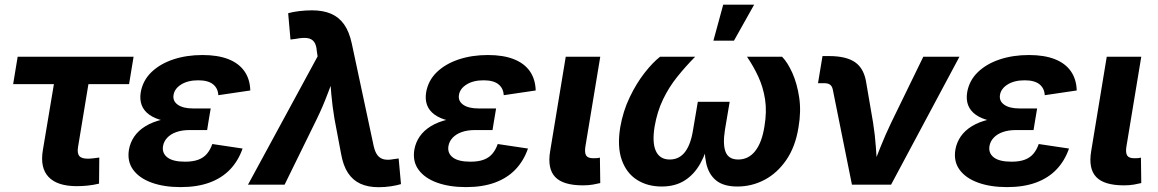

<svg xmlns="http://www.w3.org/2000/svg" viewBox="-20 -781 4898 812"><path d="M304.7 6.3Q222.7 6.3 185.8 -32.2Q148.9 -70.8 161.1 -145L208 -425.3H35.6L54.7 -541H544.9L525.9 -425.3H354L310.1 -159.7Q305.7 -133.8 314.9 -121.8Q324.2 -109.9 351.6 -109.9Q360.8 -109.9 376 -111.6Q391.1 -113.3 399.9 -114.7L398.9 -4.4Q374.5 1.5 350.8 3.9Q327.1 6.3 304.7 6.3Z M743.7 10.3Q673.8 10.3 621.6 -8.5Q569.3 -27.3 543.2 -63Q517.1 -98.6 525.4 -148.4Q530.8 -178.7 548.1 -203.9Q565.4 -229 595.2 -247.3Q625 -265.6 667.5 -275.6Q710 -285.6 764.6 -285.6H864.7L856 -231H782.2Q749.5 -231 725.6 -222.4Q701.7 -213.9 687.3 -198.5Q672.9 -183.1 669.4 -163.1Q664.6 -133.3 688 -115.2Q711.4 -97.2 762.7 -97.2Q795.9 -97.2 818.4 -105.5Q840.8 -113.8 855 -130.4Q869.1 -147 877.9 -171.9L1005.9 -152.8Q987.8 -100.6 952.9 -64.2Q918 -27.8 866 -8.8Q814 10.3 743.7 10.3ZM762.2 -261.7Q709.5 -261.7 671.9 -270.5Q634.3 -279.3 611.1 -296.1Q587.9 -313 579.1 -336.7Q570.3 -360.4 575.2 -390.6Q584 -440.9 620.6 -476.1Q657.2 -511.2 713.1 -529.8Q769 -548.3 836.4 -548.3Q900.9 -548.3 945.3 -531Q989.7 -513.7 1013.4 -480.2Q1037.1 -446.8 1038.6 -398.4L903.3 -378.4Q901.9 -407.7 880.9 -424.6Q859.9 -441.4 818.4 -441.4Q774.4 -441.4 746.1 -423.6Q717.8 -405.8 713.9 -378.9Q710 -353.5 732.2 -337.9Q754.4 -322.3 797.4 -322.3H871.1L860.8 -261.7Z M1028.8 0 1323.2 -542.5 1319.8 -565.4Q1317.9 -591.3 1308.1 -604.2Q1298.3 -617.2 1279.8 -619.9Q1261.2 -622.6 1231.4 -616.7L1208.5 -613.8L1198.7 -725.1Q1216.8 -730.5 1244.4 -733.9Q1272 -737.3 1299.8 -737.3Q1346.2 -737.3 1379.9 -722.9Q1413.6 -708.5 1435.3 -677.7Q1457 -647 1467.8 -596.7L1560.1 -164.6Q1565.9 -137.7 1576.9 -124Q1587.9 -110.4 1604.7 -106.9Q1621.6 -103.5 1644.5 -107.9L1666 -110.8L1675.8 -2.4Q1659.2 2.9 1633.5 6.8Q1607.9 10.7 1581.1 10.7Q1536.6 10.7 1504.4 -3.9Q1472.2 -18.6 1451.7 -49.6Q1431.2 -80.6 1422.4 -130.9L1394.5 -278.8Q1385.7 -331.1 1381.1 -383.3Q1376.5 -435.5 1372.6 -491.7H1407.7Q1384.8 -435.5 1365.2 -383.3Q1345.7 -331.1 1320.3 -278.8L1183.6 0Z M1950.7 10.3Q1880.9 10.3 1828.6 -8.5Q1776.4 -27.3 1750.2 -63Q1724.1 -98.6 1732.4 -148.4Q1737.8 -178.7 1755.1 -203.9Q1772.5 -229 1802.2 -247.3Q1832 -265.6 1874.5 -275.6Q1917 -285.6 1971.7 -285.6H2071.8L2063 -231H1989.3Q1956.5 -231 1932.6 -222.4Q1908.7 -213.9 1894.3 -198.5Q1879.9 -183.1 1876.5 -163.1Q1871.6 -133.3 1895 -115.2Q1918.5 -97.2 1969.7 -97.2Q2002.9 -97.2 2025.4 -105.5Q2047.9 -113.8 2062 -130.4Q2076.2 -147 2085 -171.9L2212.9 -152.8Q2194.8 -100.6 2159.9 -64.2Q2125 -27.8 2073 -8.8Q2021 10.3 1950.7 10.3ZM1969.2 -261.7Q1916.5 -261.7 1878.9 -270.5Q1841.3 -279.3 1818.1 -296.1Q1794.9 -313 1786.1 -336.7Q1777.3 -360.4 1782.2 -390.6Q1791 -440.9 1827.6 -476.1Q1864.3 -511.2 1920.2 -529.8Q1976.1 -548.3 2043.5 -548.3Q2107.9 -548.3 2152.3 -531Q2196.8 -513.7 2220.5 -480.2Q2244.1 -446.8 2245.6 -398.4L2110.4 -378.4Q2108.9 -407.7 2087.9 -424.6Q2066.9 -441.4 2025.4 -441.4Q1981.4 -441.4 1953.1 -423.6Q1924.8 -405.8 1920.9 -378.9Q1917 -353.5 1939.2 -337.9Q1961.4 -322.3 2004.4 -322.3H2078.1L2067.9 -261.7Z M2445.8 2.9Q2361.3 2.9 2327.9 -32.5Q2294.4 -67.9 2306.6 -141.1L2372.6 -541H2518.6L2455.6 -160.6Q2451.7 -134.8 2459 -123.3Q2466.3 -111.8 2488.8 -111.8Q2499.5 -111.8 2505.9 -112.3Q2512.2 -112.8 2517.1 -114.3L2518.6 -6.8Q2507.3 -3.9 2488.3 -0.5Q2469.2 2.9 2445.8 2.9Z M2778.3 7.8Q2718.3 7.8 2673.8 -20.5Q2629.4 -48.8 2609.6 -104.5Q2589.8 -160.2 2603 -242.2Q2614.7 -310.5 2643.1 -369.6Q2671.4 -428.7 2706.1 -472.9Q2740.7 -517.1 2771.5 -541H2919.9Q2879.9 -500.5 2844.5 -456.5Q2809.1 -412.6 2784.2 -360.8Q2759.3 -309.1 2748.5 -246.1Q2737.3 -177.7 2753.9 -142.1Q2770.5 -106.4 2812.5 -106.4Q2852.5 -106.4 2877 -138.2Q2901.4 -169.9 2911.1 -231.9L2931.2 -350.6H3065.9L3045.9 -231.9Q3036.1 -169.9 3048.8 -138.2Q3061.5 -106.4 3102.1 -106.4Q3145.5 -106.4 3173.8 -142.1Q3202.1 -177.7 3212.9 -246.1Q3223.6 -309.1 3215.6 -360.8Q3207.5 -412.6 3187 -456.8Q3166.5 -501 3139.2 -541H3287.6Q3311 -517.1 3331.1 -472.4Q3351.1 -427.7 3359.9 -368.9Q3368.7 -310.1 3356.9 -242.2Q3343.8 -160.2 3305.4 -104.5Q3267.1 -48.8 3213.4 -20.5Q3159.7 7.8 3098.6 7.8Q3039.6 7.8 3008.1 -18.3Q2976.6 -44.4 2966.6 -91.1Q2956.5 -137.7 2961.9 -198.2H2982.4Q2967.8 -136.7 2942.1 -90.3Q2916.5 -43.9 2876.2 -18.1Q2835.9 7.8 2778.3 7.8ZM2997.1 -608.9 3038.6 -761.2H3169.4L3084 -608.9Z M3583 0 3502 -402.3Q3499 -416.5 3490.5 -422.9Q3481.9 -429.2 3465.3 -429.2H3439.5L3458.5 -543.9H3485.8Q3560.1 -543.9 3597.7 -516.8Q3635.3 -489.7 3644 -428.2L3672.4 -262.2Q3680.7 -210.4 3684.3 -157.5Q3688 -104.5 3691.9 -48.8H3660.2Q3682.1 -105 3703.1 -157.7Q3724.1 -210.4 3749 -262.2L3884.8 -541H4037.6L3748.5 0Z M4238.8 10.3Q4168.9 10.3 4116.7 -8.5Q4064.5 -27.3 4038.3 -63Q4012.2 -98.6 4020.5 -148.4Q4025.9 -178.7 4043.2 -203.9Q4060.5 -229 4090.3 -247.3Q4120.1 -265.6 4162.6 -275.6Q4205.1 -285.6 4259.8 -285.6H4359.9L4351.1 -231H4277.3Q4244.6 -231 4220.7 -222.4Q4196.8 -213.9 4182.4 -198.5Q4168 -183.1 4164.6 -163.1Q4159.7 -133.3 4183.1 -115.2Q4206.5 -97.2 4257.8 -97.2Q4291 -97.2 4313.5 -105.5Q4335.9 -113.8 4350.1 -130.4Q4364.3 -147 4373 -171.9L4501 -152.8Q4482.9 -100.6 4448 -64.2Q4413.1 -27.8 4361.1 -8.8Q4309.1 10.3 4238.8 10.3ZM4257.3 -261.7Q4204.6 -261.7 4167 -270.5Q4129.4 -279.3 4106.2 -296.1Q4083 -313 4074.2 -336.7Q4065.4 -360.4 4070.3 -390.6Q4079.1 -440.9 4115.7 -476.1Q4152.3 -511.2 4208.3 -529.8Q4264.2 -548.3 4331.5 -548.3Q4396 -548.3 4440.4 -531Q4484.9 -513.7 4508.5 -480.2Q4532.2 -446.8 4533.7 -398.4L4398.4 -378.4Q4397 -407.7 4376 -424.6Q4355 -441.4 4313.5 -441.4Q4269.5 -441.4 4241.2 -423.6Q4212.9 -405.8 4209 -378.9Q4205.1 -353.5 4227.3 -337.9Q4249.5 -322.3 4292.5 -322.3H4366.2L4356 -261.7Z M4733.9 2.9Q4649.4 2.9 4616 -32.5Q4582.5 -67.9 4594.7 -141.1L4660.6 -541H4806.6L4743.7 -160.6Q4739.7 -134.8 4747.1 -123.3Q4754.4 -111.8 4776.9 -111.8Q4787.6 -111.8 4793.9 -112.3Q4800.3 -112.8 4805.2 -114.3L4806.6 -6.8Q4795.4 -3.9 4776.4 -0.5Q4757.3 2.9 4733.9 2.9Z"/></svg>

Font: Inter 17pt
Style: Bold Italic
Weight: 700
Italic angle: -9.3988°
Version: Version 4.001;git-66647c0bb